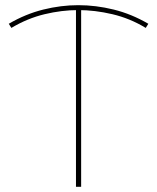

<svg xmlns="http://www.w3.org/2000/svg" viewBox="-20 -723 608 743"><path d="M24 -615 14 -631Q79 -669 147.5 -686Q216 -703 283 -703Q351 -703 420 -686Q489 -669 554 -631L544 -615Q483 -652 415 -668Q347 -684 283 -684Q219 -684 152.5 -668Q86 -652 24 -615ZM274 0V-690H294V0Z"/></svg>

Font: Montserrat Alternates Thin
Style: Regular
Weight: 100
Designer: Julieta Ulanovsky
Foundry: Julieta Ulanovsky
Version: Version 9.000